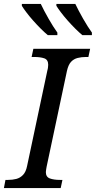

<svg xmlns="http://www.w3.org/2000/svg" viewBox="-41 -964 491 984"><path d="M-21 0 -13 -42H0Q23 -42 42.5 -47Q62 -52 77 -67.5Q92 -83 98 -114L202 -604Q204 -610 205 -619Q206 -628 206 -632Q206 -658 186 -665Q166 -672 134 -672H121L130 -714H421L412 -672H399Q377 -672 357 -667Q337 -662 323 -647Q309 -632 302 -600L198 -110Q197 -104 195.5 -95.5Q194 -87 194 -82Q194 -57 214.5 -49.5Q235 -42 266 -42H279L270 0ZM381 -784Q364 -798 344.5 -817.5Q325 -837 305.5 -859Q286 -881 271 -901Q256 -921 248 -934V-944H345Q361 -910 385 -868Q409 -826 430 -797V-784ZM204 -784Q187 -798 167.5 -817.5Q148 -837 128.5 -859Q109 -881 94 -901Q79 -921 71 -934V-944H168Q184 -910 208 -868Q232 -826 253 -797V-784Z"/></svg>

Font: Noto Serif
Style: Italic
Weight: 400
Italic angle: -12°
Designer: Monotype Design Team
Foundry: Monotype Imaging Inc.
Version: Version 2.013